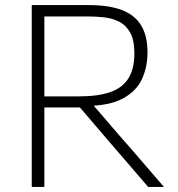

<svg xmlns="http://www.w3.org/2000/svg" viewBox="-20 -733 698 753"><path d="M104.5 0Q104.5 -60.5 104.5 -116.2Q104.5 -172 104.5 -237.5V-475Q104.5 -541 104.5 -597Q104.5 -653 104.5 -713Q131.5 -713 165 -713Q198.5 -713 239 -713Q279.5 -713 328.5 -713Q406.5 -713 457.5 -693.8Q508.5 -674.5 533.5 -633.5Q558.5 -592.5 558.5 -527Q558.5 -470.5 536.8 -423Q515 -375.5 462 -346.8Q409 -318 316.5 -317.5L327 -342.5L447.5 -202.5Q476 -170.5 507.5 -134Q539 -97.5 569 -62.5Q599 -27.5 623 0H561Q521 -47 483.2 -90.5Q445.5 -134 409 -176.5L276 -332L308.5 -311.5H145.5V-355H290Q365 -355 413 -372Q461 -389 484 -426.2Q507 -463.5 507 -524Q507 -577 489.8 -606.5Q472.5 -636 445.2 -649Q418 -662 386.5 -665.2Q355 -668.5 326 -668.5H124.5L154 -707Q154 -646 154 -590.2Q154 -534.5 154 -469V-237.5Q154 -172 154 -116.2Q154 -60.5 154 0Z"/></svg>

Font: Commissioner Thin ExtraLight
Style: Regular
Weight: 250
Version: Version 1.000